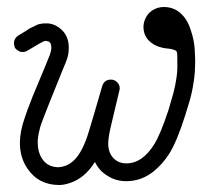

<svg xmlns="http://www.w3.org/2000/svg" viewBox="-20 -508 587 550"><path d="M526 -423Q535 -397 537 -375Q538 -367 538 -364Q538 -361 538 -359.5Q538 -358 538.5 -351.5Q539 -345 539 -336.5Q539 -328 539 -324Q539 -317 538 -300.5Q537 -284 532 -256.5Q527 -229 517 -199L511 -179Q487 -103 465 -68Q446 -38 420 -17Q385 11 342 11Q311 11 287 -5Q264 -19 252 -44Q223 2 181 16Q163 22 150 22Q90 22 58 -26Q37 -57 37 -99Q37 -131 51 -171Q57 -190 74 -233Q121 -345 123 -351.5Q125 -358 126 -362Q127 -368 127 -370Q127 -372 127 -372Q127 -388 116 -390Q110 -392 104 -389L89 -381Q56 -361 54 -360.5Q52 -360 49.5 -359.5Q47 -359 45 -359Q42 -359 39.5 -359.5Q37 -360 35 -361Q33 -362 31 -363.5Q29 -365 27 -366.5Q25 -368 23.5 -370Q22 -372 22 -374Q20 -379 20 -384Q20 -398 32 -406Q64 -425 64 -426Q83 -435 85.5 -436.5Q88 -438 93 -439Q102 -441 107 -441Q112 -441 116.5 -441Q121 -441 128.5 -439Q136 -437 141 -434Q177 -414 177 -372Q177 -354 172.5 -340.5Q168 -327 162 -314Q113 -193 107.5 -178Q102 -163 98.5 -154Q95 -145 93 -135Q88 -115 88 -99Q88 -73 100.5 -53.5Q113 -34 136 -30Q141 -29 148 -29Q155 -29 167 -33Q179 -37 191 -48Q217 -72 235 -133Q239 -145 273 -262Q279 -280 298 -280Q308 -280 315.5 -272.5Q323 -265 323 -255Q323 -252 322 -249L298 -148Q290 -114 290 -97Q290 -71 304.5 -55.5Q319 -40 342 -40Q388 -40 422 -95Q440 -124 463 -194L469 -215Q486 -268 488 -311Q488 -322 488 -333Q488 -356 487 -358Q486 -360 485.5 -360.5Q485 -361 485 -362Q483 -364 476 -366Q472 -368 459.5 -369Q447 -370 439 -373Q420 -378 406 -392Q391 -408 391 -431Q391 -444 397.5 -457Q404 -470 416 -478Q431 -488 450 -488Q472 -488 490 -476Q515 -458 526 -423Z"/></svg>

Font: TT2020Base
Style: Italic
Weight: 400
Italic angle: -15°
Version: Version 0.2.000